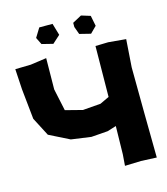

<svg xmlns="http://www.w3.org/2000/svg" viewBox="-123 -943 901 1038"><g transform="rotate(-15 327.5 -424.0)"><path d="M460.9 -668 458 -383.8 406.2 -359.4 305.7 -351.6 210.9 -376 184.6 -499 186.5 -673.8 96.7 -661.1 9.8 -659.2 16.6 -544.9 34.2 -375 87.9 -271.5 201.2 -214.8 312.5 -199.2 405.3 -206.1 455.1 -221.7 452.1 -64.5 447.3 -1 538.1 -3.9 625 0 622.1 -251 620.1 -505.9 630.9 -661.1 532.2 -669.9ZM162.1 -793 181.6 -753.9 244.1 -738.3 287.1 -777.3 267.6 -843.8H193.4ZM377 -796.9 392.6 -753.9 455.1 -738.3 490.2 -773.4 478.5 -832 427.7 -847.7 377 -820.3Z"/></g></svg>

Font: MaokenAssortedSans-TC
Style: Regular
Weight: 500
Version: Version 0.83